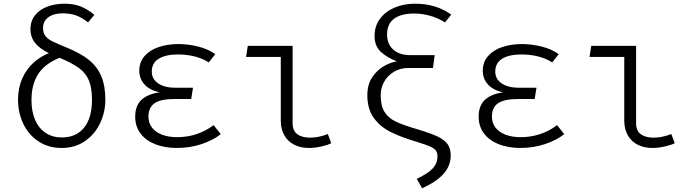

<svg xmlns="http://www.w3.org/2000/svg" viewBox="-20 -785 3732 1032"><path d="M487.2 -705.1 453.3 -664.6Q417.9 -692.3 386.7 -702.8Q355.4 -713.3 316.9 -713.3Q268.7 -713.3 240 -692.3Q211.3 -671.3 211.3 -633.8Q211.3 -608.2 223.8 -591.8Q236.4 -575.4 261 -563.1Q285.6 -550.8 341 -528.2Q413.3 -498.5 457.4 -463.3Q501.5 -428.2 523.8 -376.7Q546.2 -325.1 546.2 -248.2Q546.2 -182.1 517.9 -122.6Q489.7 -63.1 436.4 -26.4Q383.1 10.3 311.8 10.3Q240 10.3 186.7 -25.1Q133.3 -60.5 105.1 -120Q76.9 -179.5 76.9 -249.7Q76.9 -311.8 99.2 -362.3Q121.5 -412.8 159.2 -447.2Q196.9 -481.5 242.6 -499Q189.2 -526.2 166.4 -556.7Q143.6 -587.2 143.6 -627.7Q143.6 -671.8 168.2 -702.8Q192.8 -733.8 234.4 -749.5Q275.9 -765.1 325.6 -765.1Q375.4 -765.1 412.6 -750.8Q449.7 -736.4 487.2 -705.1ZM149.2 -246.7Q149.2 -185.6 168.7 -140.5Q188.2 -95.4 225.1 -70.8Q262.1 -46.2 312.3 -46.2Q389.2 -46.2 431.8 -98.7Q474.4 -151.3 474.4 -248.2Q474.4 -312.3 458.2 -351.8Q442.1 -391.3 405.6 -418.5Q369.2 -445.6 300 -474.4Q220.5 -442.1 184.9 -386.4Q149.2 -330.8 149.2 -246.7Z M917.9 -252.8Q844.1 -252.8 811 -230.3Q777.9 -207.7 777.9 -157.4Q777.9 -124.6 796.7 -99.7Q815.4 -74.9 850.3 -61.3Q885.1 -47.7 932.3 -47.7Q1041.5 -47.7 1128.2 -112.3L1166.7 -64.1Q1127.2 -32.3 1064.9 -11Q1002.6 10.3 929.7 10.3Q866.2 10.3 815.4 -9.5Q764.6 -29.2 735.6 -67.2Q706.7 -105.1 706.7 -157.4Q706.7 -217.4 740.5 -248.7Q774.4 -280 839 -288.7Q785.6 -299.5 757.2 -330.5Q728.7 -361.5 728.7 -405.1Q728.7 -451.3 756.9 -483.6Q785.1 -515.9 833.1 -532.1Q881 -548.2 940 -548.2Q991.8 -548.2 1045.9 -534.6Q1100 -521 1136.9 -493.8L1102.1 -449.7Q1066.7 -471.8 1024.4 -482.1Q982.1 -492.3 937.9 -492.3Q869.7 -492.3 832.8 -469.2Q795.9 -446.2 795.9 -400Q795.9 -360 830.5 -336.7Q865.1 -313.3 923.6 -313.3H1017.4L1007.7 -252.8Z M1489.2 -479H1302.6L1311.8 -538.5H1552.8V-122.6Q1552.8 -82.1 1578.2 -63.6Q1603.6 -45.1 1647.7 -45.1Q1692.3 -45.1 1742.1 -64.6L1760.5 -15.4Q1744.1 -6.2 1707.9 2.1Q1671.8 10.3 1641 10.3Q1595.4 10.3 1561.3 -7.2Q1527.2 -24.6 1508.2 -57.7Q1489.2 -90.8 1489.2 -136.9Z M2405.6 -706.2 2371.8 -664.6Q2334.9 -688.2 2291.8 -700.3Q2248.7 -712.3 2206.7 -712.3Q2135.4 -712.3 2097.9 -684.1Q2060.5 -655.9 2060.5 -600.5Q2060.5 -548.2 2093.8 -518.5Q2127.2 -488.7 2184.6 -488.7H2316.4L2307.2 -419.5H2174.4Q2130.8 -419.5 2096.9 -399Q2063.1 -378.5 2044.6 -345.1Q2026.2 -311.8 2026.2 -273.8Q2026.2 -216.4 2046.7 -183.6Q2067.2 -150.8 2107.4 -131.5Q2147.7 -112.3 2225.1 -89.7Q2294.9 -68.7 2331.5 -51.5Q2368.2 -34.4 2385.4 -10.8Q2402.6 12.8 2402.6 50.3Q2402.6 105.6 2364.6 148.7Q2326.7 191.8 2248.7 227.2L2220 176.4Q2278.5 148.7 2304.9 121.3Q2331.3 93.8 2331.3 55.4Q2331.3 35.4 2322.3 23.6Q2313.3 11.8 2291.8 2.3Q2270.3 -7.2 2225.1 -21Q2137.9 -46.7 2081 -74.9Q2024.1 -103.1 1989.2 -151Q1954.4 -199 1954.4 -273.3Q1954.4 -330.3 1980.8 -369.7Q2007.2 -409.2 2043.8 -429.7Q2080.5 -450.3 2112.8 -455.4Q2058.5 -476.4 2025.9 -507.2Q1993.3 -537.9 1993.3 -591.8Q1993.3 -645.1 2022.6 -684.4Q2051.8 -723.6 2101.5 -744.4Q2151.3 -765.1 2211.3 -765.1Q2324.6 -765.1 2405.6 -706.2Z M2764.1 -252.8Q2690.3 -252.8 2657.2 -230.3Q2624.1 -207.7 2624.1 -157.4Q2624.1 -124.6 2642.8 -99.7Q2661.5 -74.9 2696.4 -61.3Q2731.3 -47.7 2778.5 -47.7Q2887.7 -47.7 2974.4 -112.3L3012.8 -64.1Q2973.3 -32.3 2911 -11Q2848.7 10.3 2775.9 10.3Q2712.3 10.3 2661.5 -9.5Q2610.8 -29.2 2581.8 -67.2Q2552.8 -105.1 2552.8 -157.4Q2552.8 -217.4 2586.7 -248.7Q2620.5 -280 2685.1 -288.7Q2631.8 -299.5 2603.3 -330.5Q2574.9 -361.5 2574.9 -405.1Q2574.9 -451.3 2603.1 -483.6Q2631.3 -515.9 2679.2 -532.1Q2727.2 -548.2 2786.2 -548.2Q2837.9 -548.2 2892.1 -534.6Q2946.2 -521 2983.1 -493.8L2948.2 -449.7Q2912.8 -471.8 2870.5 -482.1Q2828.2 -492.3 2784.1 -492.3Q2715.9 -492.3 2679 -469.2Q2642.1 -446.2 2642.1 -400Q2642.1 -360 2676.7 -336.7Q2711.3 -313.3 2769.7 -313.3H2863.6L2853.8 -252.8Z M3335.4 -479H3148.7L3157.9 -538.5H3399V-122.6Q3399 -82.1 3424.4 -63.6Q3449.7 -45.1 3493.8 -45.1Q3538.5 -45.1 3588.2 -64.6L3606.7 -15.4Q3590.3 -6.2 3554.1 2.1Q3517.9 10.3 3487.2 10.3Q3441.5 10.3 3407.4 -7.2Q3373.3 -24.6 3354.4 -57.7Q3335.4 -90.8 3335.4 -136.9Z"/></svg>

Font: Fira Code Fixed Light
Style: Regular
Weight: 300
Monospace: yes
Designer: Carrois Corporate, Edenspiekermann AG, Nikita Prokopov
Foundry: Carrois Corporate, Edenspiekermann AG, Nikita Prokopov
Version: Version 5.002